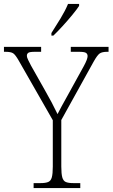

<svg xmlns="http://www.w3.org/2000/svg" viewBox="-29 -951 569 971"><path d="M141 0V-25H177Q201 -25 214.5 -30.5Q228 -36 233 -54Q238 -72 238 -108V-343L66 -644Q49 -674 37.5 -681.5Q26 -689 -1 -689H-9V-714H179V-689H147Q120 -689 113.5 -683.5Q107 -678 107 -670Q107 -660 113.5 -647.5Q120 -635 128 -619L198 -495Q216 -464 232 -433.5Q248 -403 262 -374Q270 -390 283 -414Q296 -438 314 -470L395 -617Q414 -652 414 -667Q414 -678 406 -683.5Q398 -689 371 -689H329V-714H520V-689H513Q487 -689 475 -680.5Q463 -672 445 -640L281 -344V-109Q281 -72 286 -54Q291 -36 304 -30.5Q317 -25 341 -25H377V0ZM231 -784Q253 -818 277 -857.5Q301 -897 315 -931H371V-921Q360 -904 337 -876Q314 -848 288 -819.5Q262 -791 241 -771H231Z"/></svg>

Font: Noto Serif Khmer SemiCondensed ExtraLight
Style: Regular
Weight: 200
Width: 4
Designer: Danh Hong and the Monotype Design Team
Foundry: Monotype Imaging Inc.
Version: Version 2.004; ttfautohint (v1.8.4.7-5d5b)